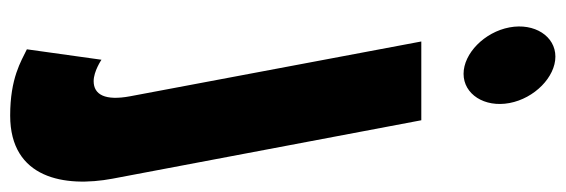

<svg xmlns="http://www.w3.org/2000/svg" viewBox="-378 -432 1085 368"><g transform="rotate(90 164.0 -247.5)"><path d="M59 -513 164 45C173 93 161 115 135 115C116 115 94 100 94 100L74 243C97 254 129 275 201 275C322 275 339 170 322 79L210 -513ZM32 -682C41 -634 82 -594 121 -594C160 -594 186 -634 177 -682C168 -730 127 -770 88 -770C49 -770 23 -730 32 -682Z"/></g></svg>

Font: Poland Can Into
Style: Bold
Weight: 700
Foundry: Cannot Into Space Fonts
Version: Version 0.99